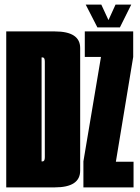

<svg xmlns="http://www.w3.org/2000/svg" viewBox="-20 -811 606 831"><path d="M7 0V-675H217Q327 -675 327 -603V-72.5Q327 0 217 0ZM160 -112.5H164.5Q174 -112.5 174 -131V-544Q174 -562.5 164.5 -562.5H160ZM341 0V-112.5L417 -564.5H347V-675H556.5V-564.5L481.5 -111H558V0ZM401.5 -692.5 351 -791H418.5L449.5 -724L480 -791H548L499 -692.5Z"/></svg>

Font: Anybody UltraCondensed ExtraBold
Style: Regular
Weight: 800
Width: 1
Designer: Tyler Finck
Foundry: Etcetera Type Company
Version: Version 1.010; ttfautohint (v1.8.3) -l 8 -r 50 -G 200 -x 14 